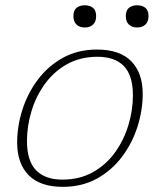

<svg xmlns="http://www.w3.org/2000/svg" viewBox="-20 -714 620 744"><path d="M356 -522Q444 -522 488.5 -476.8Q533 -431.5 533 -350.5Q533 -287 512.8 -223.2Q492.5 -159.5 453 -106.8Q413.5 -54 355.8 -22Q298 10 223.5 10Q135.5 10 91 -35.2Q46.5 -80.5 46.5 -161.5Q46.5 -225 66.8 -288.8Q87 -352.5 126.5 -405.2Q166 -458 223.8 -490Q281.5 -522 356 -522ZM221.5 -18Q288.5 -18 339.5 -46.5Q390.5 -75 425 -122.5Q459.5 -170 477.2 -228Q495 -286 495 -344.5Q495 -422 460 -458Q425 -494 358 -494Q291.5 -494 240.2 -465.5Q189 -437 154.5 -389.5Q120 -342 102.2 -284Q84.5 -226 84.5 -167.5Q84.5 -90.5 119.8 -54.2Q155 -18 221.5 -18ZM308.5 -607.5Q288.5 -607.5 276.5 -618.8Q264.5 -630 264.5 -651.5Q264.5 -673.5 276.5 -683.5Q288.5 -693.5 308.5 -693.5Q328.5 -693.5 340.5 -683.5Q352.5 -673.5 352.5 -651.5Q352.5 -630 340.5 -618.8Q328.5 -607.5 308.5 -607.5ZM511.5 -607.5Q491.5 -607.5 479.5 -618.8Q467.5 -630 467.5 -651.5Q467.5 -673.5 479.5 -683.5Q491.5 -693.5 511.5 -693.5Q531.5 -693.5 543.5 -683.5Q555.5 -673.5 555.5 -651.5Q555.5 -630 543.5 -618.8Q531.5 -607.5 511.5 -607.5Z"/></svg>

Font: Newsreader Caption ExtraLight
Style: Italic
Weight: 275
Italic angle: -17°
Designer: Hugues Gentile
Foundry: Production Type
Version: Version 1.001